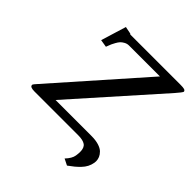

<svg xmlns="http://www.w3.org/2000/svg" viewBox="-220 -815 1148 1148"><g transform="rotate(45 354.0 -241.5)"><path d="M503.9 -53.2Q539.6 -53.2 565.7 -45.2Q591.8 -37.1 605.2 -23.7Q618.7 -10.3 624.8 4.2Q630.9 18.6 630.9 34.2Q630.9 43 629.9 46.9Q626.5 67.9 617.2 85.9Q607.9 104 592 120.4Q576.2 136.7 562.5 147.9Q548.8 159.2 525.9 175.8L485.8 155.8Q516.6 123.5 521 95.2Q523.9 76.7 523.9 62Q523.9 26.9 504.6 13.4Q485.4 0 445.8 0H75.2Q37.1 0 37.1 -17.1V-20Q39.1 -25.4 55.2 -43L542 -594.2H280.8Q265.1 -594.2 251.5 -586.9Q237.8 -579.6 229.2 -570.6Q220.7 -561.5 212.4 -546.4Q204.1 -531.2 200.7 -523.7Q197.3 -516.1 192.9 -503.9Q190.9 -498 188 -491.2L140.1 -499L189 -659.2L235.8 -649.9Q235.8 -646 243.2 -646H665Q686 -646 696.3 -643.1Q706.5 -640.1 708 -630.9Q705.1 -621.1 674.8 -586.9L200.2 -53.2Z"/></g></svg>

Font: Linux Libertine G
Style: Semibold Italic
Weight: 600
Italic angle: -11.5°
Designer: Philipp H. Poll
Foundry: Philipp H. Poll
Version: Version 5.1.1